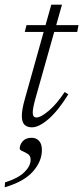

<svg xmlns="http://www.w3.org/2000/svg" viewBox="-37 -533 354 818"><path d="M113.5 -111.5Q102.5 -71.5 102.5 -53.5Q102.5 -32.5 118 -32.5Q137.5 -32.5 171.8 -62Q206 -91.5 238.5 -141L254 -131Q210.5 -61 169.8 -25.8Q129 9.5 99 9.5Q78.5 9.5 67.2 -1.8Q56 -13 56 -39.5Q56 -65.5 68 -108L149 -397H68.5L76 -426H157L181.5 -513H227L202.5 -426H297.5L292 -397H194ZM47 100Q47 83.5 59.8 68.8Q72.5 54 98 54Q117 54 129.2 67Q141.5 80 141.5 106Q141.5 154.5 103.2 197.8Q65 241 -17 265L-15.5 244Q39.5 227 66.5 200.8Q93.5 174.5 93.5 147.5Q93.5 131 81.8 123.2Q70 115.5 58.5 110.8Q47 106 47 100Z"/></svg>

Font: Newsreader Text Light
Style: Italic
Weight: 300
Italic angle: -17°
Designer: Hugues Gentile
Foundry: Production Type
Version: Version 1.001